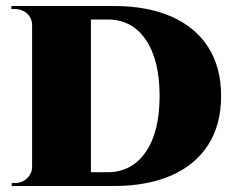

<svg xmlns="http://www.w3.org/2000/svg" viewBox="-20 -620 781 640"><path d="M359 -600Q472 -600 552 -564.5Q632 -529 674.5 -462Q717 -395 717 -300Q717 -205 674.5 -138Q632 -71 552 -35.5Q472 0 359 0H131L129 -46Q210 -46 255.5 -46Q301 -46 320 -46Q339 -46 339 -46Q419 -46 465.5 -113Q512 -180 512 -300Q512 -420 466 -487.5Q420 -555 339 -555Q339 -555 319.5 -555Q300 -555 252 -555Q204 -555 120 -555V-600ZM283 -600V0H87V-600ZM90 -64V0H19V-10Q19 -10 24.5 -10Q30 -10 31 -10Q54 -10 70.5 -26Q87 -42 87 -64ZM89 -538H87Q86 -561 69.5 -575.5Q53 -590 30 -590Q30 -590 24.5 -590Q19 -590 18 -590V-600H89Z"/></svg>

Font: Cinzel Black
Style: Regular
Weight: 900
Designer: Natanael Gama
Version: Version 2.000